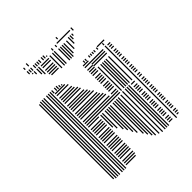

<svg xmlns="http://www.w3.org/2000/svg" viewBox="-251 -1089 1242 1242"><g transform="rotate(-45 370.0 -468.0)"><path d="M76 -8H68V-672H76ZM92 0H84V-672H92ZM108 0H100V-672H108ZM124 0H116V-672H124ZM148 0H140V-672H148ZM164 0H156V-672H164ZM180 0H172V-672H180ZM280 -12H192V-20H280ZM288 -28H192V-36H288ZM288 -44H192V-52H288ZM288 -68H192V-76H288ZM288 -84H192V-92H288ZM288 -100H192V-108H288ZM288 -116H192V-124H288ZM288 -140H192V-148H288ZM288 -156H192V-164H288ZM288 -172H192V-180H288ZM288 -188H192V-196H288ZM288 -212H192V-220H288ZM288 -228H192V-236H288ZM288 -244H192V-252H288ZM288 -260H192V-268H288ZM288 -284H192V-292H288ZM288 -300H192V-308H288ZM288 -316H192V-324H288ZM288 -332H192V-340H288ZM288 -356H192V-364H288ZM288 -372H192V-380H288ZM288 -388H192V-396H288ZM288 -404H192V-412H288ZM288 -428H192V-436H288ZM288 -444H192V-452H288ZM288 -460H192V-468H288ZM288 -476H192V-484H288ZM288 -500H192V-508H288ZM288 -516H192V-524H288ZM288 -532H192V-540H288ZM288 -548H192V-556H288ZM288 -572H192V-580H288ZM288 -588H192V-596H288ZM288 -604H192V-612H288ZM288 -620H192V-628H288ZM288 -644H192V-652H288ZM280 -660H192V-668H280ZM308 -248H300V-360H308ZM324 -224H316V-360H324ZM348 -192H340V-360H348ZM364 -168H356V-360H364ZM380 -136H372V-360H380ZM396 -112H388V-360H396ZM420 -80H412V-360H420ZM436 -56H428V-360H436ZM452 -32H444V-360H452ZM468 -16H460V-360H468ZM492 -8H484V-360H492ZM496 -372H288V-380H496ZM496 -388H288V-396H496ZM432 -404H288V-412H432ZM496 -404H448V-412H496ZM424 -428H288V-436H424ZM496 -428H448V-436H496ZM416 -444H288V-452H416ZM496 -444H448V-452H496ZM400 -460H288V-468H400ZM496 -460H448V-468H496ZM392 -476H288V-484H392ZM496 -476H448V-484H496ZM384 -500H288V-508H384ZM496 -500H448V-508H496ZM368 -516H288V-524H368ZM496 -516H448V-524H496ZM360 -532H288V-540H360ZM496 -532H448V-540H496ZM344 -548H288V-556H344ZM496 -548H448V-556H496ZM336 -572H288V-580H336ZM496 -572H448V-580H496ZM328 -588H288V-596H328ZM496 -588H448V-596H496ZM312 -604H288V-612H312ZM496 -604H448V-612H496ZM304 -620H288V-628H304ZM496 -620H448V-628H496ZM296 -644H288V-652H296ZM496 -644H448V-652H496ZM496 -660H448V-668H496ZM516 0H508V-368H516ZM540 0H532V-368H540ZM556 0H548V-368H556ZM572 0H564V-368H572ZM616 -12H584V-20H616ZM616 -28H584V-36H616ZM616 -44H584V-52H616ZM616 -68H584V-76H616ZM616 -84H584V-92H616ZM616 -100H584V-108H616ZM616 -116H584V-124H616ZM616 -140H584V-148H616ZM616 -156H584V-164H616ZM616 -172H584V-180H616ZM616 -188H584V-196H616ZM616 -212H584V-220H616ZM616 -228H584V-236H616ZM616 -244H584V-252H616ZM616 -260H584V-268H616ZM616 -284H584V-292H616ZM616 -300H584V-308H616ZM616 -316H584V-324H616ZM616 -332H584V-340H616ZM616 -356H584V-364H616ZM516 -376H508V-592H516ZM540 -376H532V-592H540ZM556 -376H548V-592H556ZM572 -376H564V-592H572ZM588 -376H580V-592H588ZM612 -376H604V-592H612ZM616 -612H496V-620H616ZM616 -628H496V-636H616ZM616 -644H496V-652H616ZM644 0H636V-360H644ZM672 -12H656V-20H672ZM680 -28H656V-36H680ZM680 -44H656V-52H680ZM680 -68H656V-76H680ZM680 -84H656V-92H680ZM680 -100H656V-108H680ZM680 -116H656V-124H680ZM680 -140H656V-148H680ZM680 -156H656V-164H680ZM680 -172H656V-180H680ZM680 -188H656V-196H680ZM680 -212H656V-220H680ZM680 -228H656V-236H680ZM680 -244H656V-252H680ZM680 -260H656V-268H680ZM680 -284H656V-292H680ZM680 -300H656V-308H680ZM680 -316H656V-324H680ZM680 -332H656V-340H680ZM680 -356H656V-364H680ZM644 -360H636V-656H644ZM680 -372H656V-380H680ZM680 -396H656V-404H680ZM680 -412H656V-420H680ZM680 -428H656V-436H680ZM680 -444H656V-452H680ZM680 -468H656V-476H680ZM680 -484H656V-492H680ZM680 -500H656V-508H680ZM680 -516H656V-524H680ZM680 -540H656V-548H680ZM680 -556H656V-564H680ZM680 -572H656V-580H680ZM680 -588H656V-596H680ZM680 -612H656V-620H680ZM680 -628H656V-636H680ZM680 -644H656V-652H680ZM644 -664H636V-680H644ZM76 -672H68V-688H76ZM92 -672H84V-696H92ZM108 -672H100V-696H108ZM124 -672H116V-696H124ZM148 -672H140V-696H148ZM164 -672H156V-696H164ZM180 -672H172V-696H180ZM196 -672H188V-696H196ZM220 -672H212V-696H220ZM236 -672H228V-696H236ZM252 -672H244V-688H252ZM268 -672H260V-680H268ZM476 -672H468V-688H476ZM492 -672H484V-688H492ZM524 -672H516V-688H524ZM540 -672H532V-688H540ZM556 -672H548V-688H556ZM572 -672H564V-688H572ZM596 -672H588V-688H596ZM664 -684H600V-692H664ZM187 -856H179V-864H187ZM203 -840H195V-864H203ZM227 -816H219V-864H227ZM243 -800H235V-864H243ZM327 -764H263V-772H327ZM327 -780H255V-788H327ZM327 -796H255V-804H327ZM327 -812H255V-820H327ZM327 -836H255V-844H327ZM327 -852H255V-860H327ZM347 -752H339V-864H347ZM371 -752H363V-864H371ZM387 -752H379V-864H387ZM419 -752H411V-848H419ZM435 -752H427V-848H435ZM451 -752H443V-848H451ZM467 -768H459V-848H467ZM491 -784H483V-848H491ZM419 -848H411V-856H419ZM435 -848H427V-856H435ZM451 -848H443V-856H451ZM467 -848H459V-856H467ZM491 -848H483V-856H491ZM515 -808H507V-824H515ZM515 -824H507V-864H515ZM531 -832H523V-864H531ZM547 -848H539V-864H547ZM171 -872H163V-896H171ZM187 -872H179V-896H187ZM203 -872H195V-896H203ZM227 -872H219V-896H227ZM243 -872H235V-896H243ZM259 -872H251V-896H259ZM275 -872H267V-896H275ZM299 -872H291V-896H299ZM315 -872H307V-896H315ZM331 -872H323V-880H331ZM387 -872H379V-890H387ZM419 -872H411V-888H419ZM551 -884H431V-892H551ZM571 -872H563V-888H571ZM571 -888H563V-896H571ZM459 -904H451V-920H459ZM171 -912H163V-928H171ZM203 -912H195V-936H203Z"/></g></svg>

Font: Rubik Lines
Style: Regular
Weight: 400
Designer: Hubert and Fischer, NaN
Foundry: Hubert and Fischer, NaN
Version: Version 2.201